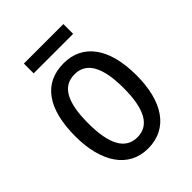

<svg xmlns="http://www.w3.org/2000/svg" viewBox="-199 -778 890 890"><g transform="rotate(-45 246.5 -333.0)"><path d="M375 -676H116V-612H375ZM447 -269C447 -450 371 -547 247 -547C114 -547 46 -446 46 -269C46 -98 119 10 245 10C378 10 447 -99 447 -269ZM131 -269C131 -404 166 -475 247 -475C326 -475 363 -404 363 -269C363 -134 326 -62 247 -62C167 -62 131 -135 131 -269Z"/></g></svg>

Font: Noto Sans Devanagari UI Condensed
Style: Regular
Weight: 400
Width: 3
Designer: Jelle Bosma - Monotype Design Team
Foundry: Monotype Imaging Inc.
Version: Version 2.004